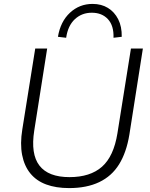

<svg xmlns="http://www.w3.org/2000/svg" viewBox="-20 -953 764 981"><path d="M333 8Q266 8 216 -10.5Q166 -29 135 -67Q104 -105 93 -161.5Q82 -218 94 -292L160 -705H221L155 -286Q136 -166 181.5 -107Q227 -48 335 -48Q441 -48 501 -101Q561 -154 580 -272L649 -705H710L641 -265Q626 -174 588.5 -113.5Q551 -53 487 -22.5Q423 8 333 8ZM318 -760 276 -765Q289 -843 337.5 -888Q386 -933 453 -933Q498 -933 531.5 -912.5Q565 -892 584 -854.5Q603 -817 602 -765L560 -760Q562 -822 531.5 -855Q501 -888 449 -888Q398 -888 362.5 -855Q327 -822 318 -760Z"/></svg>

Font: Nunito Sans 12pt Light
Style: Italic
Weight: 300
Italic angle: -9°
Designer: Vernon Adams
Foundry: Vernon Adams
Version: Version 3.101;gftools[0.9.27]